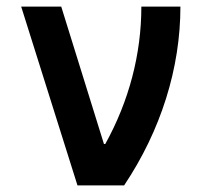

<svg xmlns="http://www.w3.org/2000/svg" viewBox="-20 -560 620 580"><path d="M214 0H355C466 -166 525 -354 525 -540H407C407 -397 370 -255 298 -125H294L165 -540H44Z"/></svg>

Font: CommitMono-dimboump
Style: Bold
Weight: 700
Monospace: yes
Designer: Eigil Nikolajsen
Foundry: Eigil Nikolajsen
Version: Version 1.143